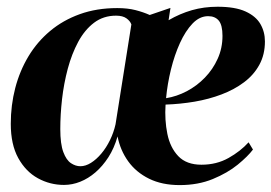

<svg xmlns="http://www.w3.org/2000/svg" viewBox="-20 -538 806 570"><path d="M486 -514.5 480.5 -478Q514 -497.5 549.8 -507.8Q585.5 -518 626 -518Q678 -518 708.8 -504Q739.5 -490 753 -466.8Q766.5 -443.5 766.5 -415Q766.5 -376 750 -345.8Q733.5 -315.5 704.5 -293.8Q675.5 -272 638 -257.8Q600.5 -243.5 557.8 -236.2Q515 -229 471.5 -227.5Q468.5 -181.5 476.8 -140.8Q485 -100 509.2 -74.5Q533.5 -49 578 -49Q623 -49 658.5 -69Q694 -89 718 -115.5L731 -94Q716 -74 685.8 -49.2Q655.5 -24.5 611.8 -6.5Q568 11.5 513.5 11.5Q461 11.5 422.5 -7.5Q384 -26.5 360.5 -59.2Q337 -92 329 -133Q319 -98 301.8 -71.2Q284.5 -44.5 263.2 -26.2Q242 -8 218.2 1.5Q194.5 11 170 11Q128.5 11 92.5 -8.8Q56.5 -28.5 34.2 -68.8Q12 -109 12 -170.5Q12 -225.5 25.2 -276.5Q38.5 -327.5 64.5 -370.8Q90.5 -414 128.8 -446Q167 -478 217 -496Q267 -514 328 -514Q359 -514 382.2 -508Q405.5 -502 424.5 -493.5ZM323 -169 370 -465.5Q366.5 -475.5 355.5 -483.5Q344.5 -491.5 324.5 -491.5Q287 -491.5 259.2 -470.5Q231.5 -449.5 212.2 -413.8Q193 -378 181.2 -334Q169.5 -290 164.2 -243.8Q159 -197.5 159 -155Q159 -110.5 168 -86.5Q177 -62.5 190.8 -53.5Q204.5 -44.5 218.5 -44.5Q234 -44.5 250 -54.5Q266 -64.5 280.8 -82Q295.5 -99.5 306.5 -122Q317.5 -144.5 323 -169ZM598 -490Q572.5 -490 551.5 -468Q530.5 -446 514.2 -410.2Q498 -374.5 487.5 -331.8Q477 -289 473 -246.5Q504.5 -251.5 534.5 -267.2Q564.5 -283 588.2 -307.5Q612 -332 626.2 -363.5Q640.5 -395 640.5 -431.5Q640.5 -463.5 629.5 -476.8Q618.5 -490 598 -490Z"/></svg>

Font: Merriweather 144pt
Style: Bold Italic
Weight: 700
Italic angle: -7.8°
Version: Version 2.101